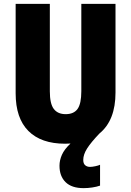

<svg xmlns="http://www.w3.org/2000/svg" viewBox="-20 -734 679 994"><path d="M411 94Q411 113 421 121.5Q431 130 446 130Q457 130 473.5 126.5Q490 123 498 119V227Q481 233 458 236.5Q435 240 413 240Q351 240 319.5 209Q288 178 288 124Q288 96 300.5 67.5Q313 39 345 9Q331 10 317 10Q193 10 127 -56Q61 -122 61 -251V-714H238V-261Q238 -197 258.5 -170Q279 -143 320 -143Q362 -143 381.5 -170Q401 -197 401 -262V-714H578V-255Q578 -111 495 -43Q451 3 431 34.5Q411 66 411 94Z"/></svg>

Font: Noto Sans Lao Condensed Black
Style: Regular
Weight: 900
Width: 3
Designer: Monotype Design Team
Foundry: Monotype Imaging Inc.
Version: Version 2.003; ttfautohint (v1.8.4.7-5d5b)